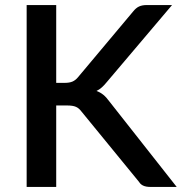

<svg xmlns="http://www.w3.org/2000/svg" viewBox="-20 -740 720 760"><path d="M202.5 -412H236Q255 -412 267 -417.2Q279 -422.5 288.5 -434L506.5 -694Q518 -708.5 530.2 -714.2Q542.5 -720 561 -720H661L403.5 -416Q393 -403 383.2 -394.2Q373.5 -385.5 362 -380Q377 -374.5 389 -364.8Q401 -355 412.5 -339L679.5 0H577.5Q566.5 0 558.8 -1.5Q551 -3 545.2 -6Q539.5 -9 535.2 -13.5Q531 -18 527.5 -23.5L302.5 -298.5Q297.5 -305 292.5 -309.5Q287.5 -314 280.8 -317Q274 -320 265.5 -321.2Q257 -322.5 245.5 -322.5H202.5V0H85.5V-720H202.5Z"/></svg>

Font: Lato SemiBold
Style: Regular
Weight: 600
Designer: Lukasz Dziedzic with Adam Twardoch and Botio Nikoltchev
Foundry: tyPoland Lukasz Dziedzic
Version: Version 2.015; 2015-08-06; http://www.latofonts.com/